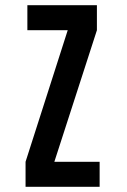

<svg xmlns="http://www.w3.org/2000/svg" viewBox="-20 -720 490 740"><path d="M78.5 0V-96.5L241 -603.5H85.5V-700H353.5V-603.5L189.5 -96.5H364V0Z"/></svg>

Font: Trispace Condensed Medium
Style: Regular
Weight: 500
Width: 3
Designer: Tyler Finck
Foundry: Etcetera Type Company
Version: Version 1.210; ttfautohint (v1.8.3)